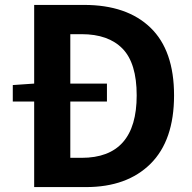

<svg xmlns="http://www.w3.org/2000/svg" viewBox="-20 -761 781 781"><path d="M119 0V-348H32V-415L119 -421V-741H322Q496 -741 592 -648.5Q688 -556 688 -373Q688 -190 592.5 -95Q497 0 330 0ZM266 -119H312Q536 -119 536 -373Q536 -504 478.5 -563Q421 -622 312 -622H266V-421H415V-348H266Z"/></svg>

Font: Swei Fan Sans CJK TC
Style: Bold
Weight: 700
Version: Version 2.130